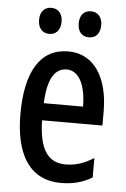

<svg xmlns="http://www.w3.org/2000/svg" viewBox="-53 -766 536 815"><g transform="rotate(5 215.0 -358.5)"><path d="M85 -672C85 -634 106 -616 133 -616C161 -616 181 -635 181 -672C181 -707 161 -727 133 -727C106 -727 85 -709 85 -672ZM254 -672C254 -635 273 -616 302 -616C330 -616 350 -635 350 -672C350 -707 330 -727 302 -727C274 -727 254 -709 254 -672ZM221 -549C102 -549 41 -449 41 -266C41 -105 97 10 238 10C287 10 331 -1 370 -25V-108C328 -81 291 -70 250 -70C173 -70 137 -128 135 -248H392V-309C392 -447 334 -549 221 -549ZM221 -472C276 -472 303 -406 303 -321H136C140 -425 170 -472 221 -472Z"/></g></svg>

Font: Noto Sans Arabic UI XCn Md
Style: Regular
Weight: 500
Width: 2
Designer: Monotype Design Team, Nadine Chahine and Nizar Qandah
Foundry: Monotype Imaging Inc.
Version: Version 2.010